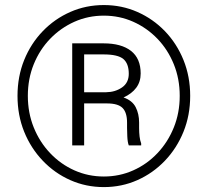

<svg xmlns="http://www.w3.org/2000/svg" viewBox="-20 -741 842 771"><path d="M50.3 -356Q50.3 -433.6 77.1 -500Q104 -566.4 151.9 -616Q199.7 -665.5 262.5 -693.1Q325.2 -720.7 397 -720.7Q468.8 -720.7 531.5 -693.1Q594.2 -665.5 642.1 -616Q689.9 -566.4 716.8 -500Q743.7 -433.6 743.7 -356Q743.7 -278.3 716.8 -211.9Q689.9 -145.5 642.1 -95.5Q594.2 -45.4 531.5 -17.6Q468.8 10.3 397 10.3Q325.2 10.3 262.5 -17.6Q199.7 -45.4 151.9 -95.5Q104 -145.5 77.1 -211.9Q50.3 -278.3 50.3 -356ZM91.8 -356Q91.8 -288.1 115.5 -229.2Q139.2 -170.4 181.4 -126Q223.6 -81.5 278.8 -56.9Q334 -32.2 397 -32.2Q460 -32.2 515.1 -56.9Q570.3 -81.5 612.3 -126Q654.3 -170.4 678 -229.2Q701.7 -288.1 701.7 -356Q701.7 -424.3 678 -482.9Q654.3 -541.5 612.3 -585.2Q570.3 -628.9 515.1 -653.6Q460 -678.2 397 -678.2Q334 -678.2 278.8 -653.6Q223.6 -628.9 181.4 -585.2Q139.2 -541.5 115.5 -482.9Q91.8 -424.3 91.8 -356ZM409.7 -325.7H317.9V-157.2H270V-566.9H396Q467.3 -566.9 506.1 -536.6Q544.9 -506.3 544.9 -445.8Q544.9 -412.6 527.1 -388.7Q509.3 -364.7 476.1 -349.6Q511.2 -337.4 524.9 -310.5Q538.6 -283.7 538.6 -249V-227.1Q538.6 -209 540.5 -192.6Q542.5 -176.3 546.9 -165V-157.2H497.1Q492.2 -169.9 491.2 -193.4Q490.2 -216.8 490.2 -227.5V-248.5Q490.2 -289.1 472.2 -307.4Q454.1 -325.7 409.7 -325.7ZM396 -522.5H317.9V-370.6H406.2Q442.9 -371.1 470 -389.9Q497.1 -408.7 497.1 -444.8Q497.1 -485.8 475.1 -504.2Q453.1 -522.5 396 -522.5Z"/></svg>

Font: Vazirmatn RD UI FD ExtraLight
Style: Regular
Weight: 200
Designer: Saber Rastikerdar
Foundry: Saber Rastikerdar
Version: Version 33.003